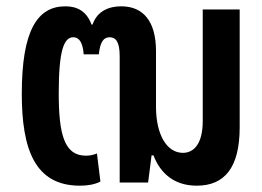

<svg xmlns="http://www.w3.org/2000/svg" viewBox="-20 -578 831 608"><path d="M233 10C259 10 280 6 298 -3L287 -92C277 -88 266 -85 252 -85C183 -85 166 -154 166 -283C166 -417 182 -460 212 -460C228 -460 242 -448 245 -406H293C297 -445 308 -460 327 -460C346 -460 359 -447 359 -400V0H449L460 -86H466C487 -31 530 10 603 10C691 10 739 -47 739 -175V-548H622V-195C622 -124 595 -94 559 -94C508 -94 474 -152 474 -240V-416C474 -510 434 -558 364 -558C326 -558 288 -544 273 -500H270C254 -543 224 -558 187 -558C98 -558 49 -481 49 -281C49 -106 90 10 233 10Z"/></svg>

Font: Noto Sans Thai Cond SemBd
Style: Regular
Weight: 600
Width: 3
Designer: Monotype Design Team
Foundry: Monotype Imaging Inc.
Version: Version 2.002